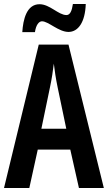

<svg xmlns="http://www.w3.org/2000/svg" viewBox="-20 -936 537 956"><path d="M91 -776H154C159 -812 174 -830 189 -830C221 -830 272 -777 321 -777C369 -777 404 -825 407 -916H343C338 -882 329 -861 311 -861C271 -861 228 -915 177 -915C112 -915 95 -838 91 -776ZM373 0H497L321 -714H173L0 0H126L168 -191H330ZM267 -501 310 -295H186L229 -502C238 -544 244 -586 248 -619C252 -585 258 -544 267 -501Z"/></svg>

Font: Noto Sans Lao Looped ExtraCondensed SemiBold
Style: Regular
Weight: 600
Width: 2
Designer: Mark Frömberg, Ben Mitchell
Foundry: The Fontpad Ltd
Version: Version 1.002